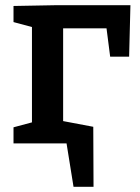

<svg xmlns="http://www.w3.org/2000/svg" viewBox="-20 -552 537 739"><path d="M482 -532 477 -334H404L390 -443H223V-81L313 -62V0H32V-62L103 -81V-448L32 -467V-529L196 -532ZM159 -98 339 -64 340 167H263L236 -1L177 0Z"/></svg>

Font: Bitter SemiBold
Style: Regular
Weight: 600
Designer: Sol Matas, and Bitter project Authors
Foundry: Sol Matas
Version: Version 2.001